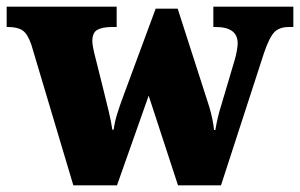

<svg xmlns="http://www.w3.org/2000/svg" viewBox="-26 -556 900 576"><path d="M68 -422Q57 -454 42 -464.5Q27 -475 -2 -475H-6V-536H324V-475H311Q281 -475 266 -466.5Q251 -458 251 -433Q251 -425 253.5 -412Q256 -399 259 -388L284 -288Q293 -252 300.5 -220.5Q308 -189 311 -167H315Q318 -190 325.5 -214Q333 -238 340 -257L441 -530H507L602 -235Q607 -218 611 -199Q615 -180 616 -166H620Q624 -189 628 -205.5Q632 -222 638 -241L678 -376Q682 -389 684.5 -403.5Q687 -418 687 -426Q687 -475 621 -475H614V-536H854V-475H841Q812 -475 797 -459.5Q782 -444 766 -397L637 0H508L420 -269L325 0H194Z"/></svg>

Font: Noto Serif Sinhala Black
Style: Regular
Weight: 900
Designer: Jelle Bosma - Monotype Design Team
Foundry: Monotype Imaging Inc.
Version: Version 2.007; ttfautohint (v1.8.4.7-5d5b)